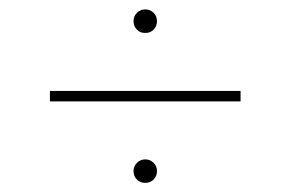

<svg xmlns="http://www.w3.org/2000/svg" viewBox="-20 -492 628 415"><path d="M500 -295.4V-272.9H87.9V-295.4ZM293.9 -96.7Q283.2 -96.7 275.9 -104Q268.6 -111.3 268.6 -122.1Q268.6 -132.8 276.1 -140.1Q283.7 -147.5 293.9 -147.5Q304.7 -147.5 312 -140.1Q319.3 -132.8 319.3 -122.1Q319.3 -111.3 312 -104Q304.7 -96.7 293.9 -96.7ZM293.9 -420.9Q283.2 -420.4 275.9 -428Q268.6 -435.5 268.6 -446.3Q268.6 -457 276.1 -464.4Q283.7 -471.7 293.9 -471.7Q304.7 -471.7 312 -464.4Q319.3 -457 319.3 -446.3Q319.3 -435.5 312 -428Q304.7 -420.4 293.9 -420.9Z"/></svg>

Font: Inter 28pt Thin
Style: Regular
Weight: 250
Designer: Rasmus Andersson
Foundry: rsms
Version: Version 4.001;git-66647c0bb